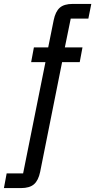

<svg xmlns="http://www.w3.org/2000/svg" viewBox="-90 -760 486 980"><path d="M115 117Q106 161 83.5 180.5Q61 200 17 200H-70L-56 125H28L142 -443H69L83 -518H156L184 -657Q193 -701 215 -720.5Q237 -740 281 -740H376L361 -665H271L241 -518H331L317 -443H227Z"/></svg>

Font: IBM Plex Sans Condensed Text
Style: Italic
Weight: 450
Width: 3
Italic angle: -11°
Designer: Mike Abbink, Paul van der Laan, Pieter van Rosmalen
Foundry: Bold Monday
Version: Version 1.1